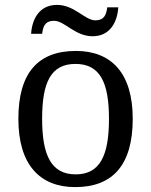

<svg xmlns="http://www.w3.org/2000/svg" viewBox="-20 -754 617 784"><path d="M358 -606C429 -606 459 -663 463 -724H418C414 -697 408 -671 369 -671C327 -671 284 -734 213 -734C141 -734 111 -677 107 -616H152C156 -643 161 -669 201 -669C244 -669 286 -606 358 -606ZM287 10C441 10 522 -81 522 -269C522 -456 434 -546 290 -546C135 -546 55 -456 55 -269C55 -81 143 10 287 10ZM289 -42C189 -42 152 -120 152 -269C152 -418 188 -493 288 -493C388 -493 425 -418 425 -269C425 -120 389 -42 289 -42Z"/></svg>

Font: Noto Nastaliq Urdu
Style: Regular
Weight: 400
Designer: Monotype Design Team (Patrick Giasson: type design, Kamal Mansour: OpenType code, Glenda Bellarosa). Updated by Simon Co
Foundry: Monotype Imaging Inc., Simon Cozens
Version: Version 3.009